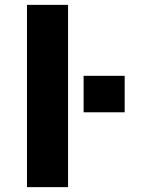

<svg xmlns="http://www.w3.org/2000/svg" viewBox="-20 -770 581 790"><path d="M324 -308V-458H493V-308ZM91 0V-750H260V0Z"/></svg>

Font: Mplus 1p ExtraBold
Style: Regular
Weight: 800
Version: Version 1.061